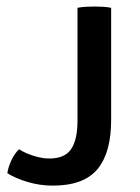

<svg xmlns="http://www.w3.org/2000/svg" viewBox="-20 -570 440 602"><path d="M39.5 -102Q58.5 -90 85 -81.5Q111.5 -73 135 -73Q183 -73 203 -102.5Q223 -132 223 -192V-545.5Q235 -548 249.8 -548.8Q264.5 -549.5 276 -549.5Q288 -549.5 302.2 -548.8Q316.5 -548 328.5 -545.5V-194Q328.5 -91 285.5 -39.5Q242.5 12 145.5 12Q104 12 65.5 0.2Q27 -11.5 3 -27Q6 -46.5 15.5 -67Q25 -87.5 39.5 -102Z"/></svg>

Font: Signika SC
Style: Regular
Weight: 400
Designer: Anna Giedryś
Foundry: Anna Giedryś
Version: Version 2.000; ttfautohint (v1.8.3) -l 8 -r 50 -G 200 -x 9 -